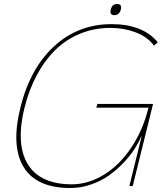

<svg xmlns="http://www.w3.org/2000/svg" viewBox="-20 -942 851 972"><path d="M754.9 -416 651.9 0H634.8L696.8 -251H694.8Q680.7 -217.8 658.2 -183.6Q635.7 -149.4 601.8 -114.3Q567.9 -79.1 528.8 -52Q489.7 -24.9 439.5 -7.6Q389.2 9.8 336.9 9.8Q164.1 9.8 99.6 -96.4Q35.2 -202.6 83 -396Q131.8 -595.2 253.7 -707.5Q375.5 -819.8 544.9 -819.8Q702.6 -819.8 778.8 -728L759.8 -710.9Q726.6 -755.9 666.7 -778.3Q606.9 -800.8 540 -800.8Q457 -800.8 385.5 -771.5Q314 -742.2 259.5 -688.5Q205.1 -634.8 165.8 -560.8Q126.5 -486.8 104 -396Q86.4 -326.2 85 -266.6Q83.5 -207 98.6 -159.4Q113.8 -111.8 145 -78.4Q176.3 -44.9 226.1 -26.9Q275.9 -8.8 341.8 -8.8Q427.7 -8.8 506.8 -57.9Q585.9 -106.9 644.5 -194.8Q703.1 -282.7 731 -394L733.9 -397H467.8L473.1 -416ZM591.8 -894Q584 -865.2 559.1 -865.2Q533.2 -865.2 541 -894Q547.4 -921.9 573.2 -921.9Q598.1 -921.9 591.8 -894Z"/></svg>

Font: Sinkin Sans 100 Thin Italic
Style: Regular
Weight: 100
Italic angle: -112°
Designer: Keith Bates
Foundry: K-Type
Version: Sinkin Sans (version 1.0)  by Keith Bates   •   © 2014   www